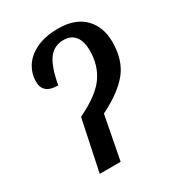

<svg xmlns="http://www.w3.org/2000/svg" viewBox="-139 -632 654 716"><g transform="rotate(-30 188.0 -273.5)"><path d="M128 -219Q215 -261 247.5 -307.5Q280 -354 280 -417Q280 -457 263 -478.5Q246 -500 214 -500Q173 -500 149.5 -468Q126 -436 113 -363Q48 -363 48 -416Q48 -450 66 -479.5Q84 -509 122.5 -528Q161 -547 218 -547Q291 -547 330 -507.5Q369 -468 369 -403Q369 -325 330 -276.5Q291 -228 208 -187L172 0H82Z"/></g></svg>

Font: Noto Serif Cond
Style: Italic
Weight: 400
Width: 3
Italic angle: -12°
Designer: Monotype Design Team
Foundry: Monotype Imaging Inc.
Version: Version 1.001